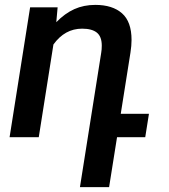

<svg xmlns="http://www.w3.org/2000/svg" viewBox="-20 -558 686 781"><path d="M570.8 0H456.1L423.8 203.1H305.2L391.6 -342.8Q394 -356.4 394 -372.1Q394 -409.2 374 -425.3Q354 -441.4 314 -441.4Q243.7 -441.4 197.3 -377L137.7 0H19L102.5 -528.3H214.4L209 -467.8Q243.7 -503.4 282.2 -520.8Q320.8 -538.1 367.7 -538.1Q437.5 -538.1 476.3 -503.9Q515.1 -469.7 515.1 -395.5Q515.1 -372.1 510.7 -344.2L471.2 -95.2H585.9Z"/></svg>

Font: Mardoto Medium
Style: Italic
Weight: 500
Italic angle: -12°
Designer: Christian Robertson, Vahan Hovhannisyan
Foundry: Google
Version: Version 1.000